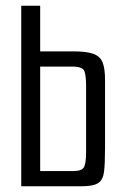

<svg xmlns="http://www.w3.org/2000/svg" viewBox="-20 -649 435 669"><path d="M54 0V-629H120V-470H236Q281 -470 305 -461.5Q329 -453 337.5 -431.5Q346 -410 346 -371V-133Q346 -79 342.5 -50.5Q339 -22 322 -11Q305 0 264 0ZM120 -53H235Q264 -53 272 -65.5Q280 -78 280 -121V-348Q280 -386 274 -401.5Q268 -417 231 -417H120Z"/></svg>

Font: Smooch Sans Medium
Style: Regular
Weight: 500
Designer: Robert E. Leuschke
Foundry: Robert E. Leuschke
Version: Version 1.010; ttfautohint (v1.8.3)